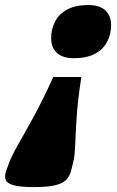

<svg xmlns="http://www.w3.org/2000/svg" viewBox="-105 -530 464 762"><path d="M-81 150 -69 116Q-63.5 101.5 -54.5 83.5Q-45.5 65.5 -33 43.5Q-20.5 21.5 -5 -5.8Q10.5 -33 28.2 -66Q46 -99 65.8 -138.5Q85.5 -178 106.5 -224.5H218Q210.5 -178 206 -138.5Q201.5 -99 199.2 -66Q197 -33 195.8 -5.8Q194.5 21.5 193.5 43.5Q192.5 65.5 190.8 83.5Q189 101.5 185 116L176.5 150Q171 170.5 156.8 184.5Q142.5 198.5 112.8 205.5Q83 212.5 30 212.5Q-23 212.5 -49.5 205.5Q-76 198.5 -82 184.5Q-88 170.5 -81 150ZM188 -299Q143.5 -299 120.8 -320.2Q98 -341.5 98 -378.5Q98 -414.5 113.5 -444.5Q129 -474.5 161.8 -492.2Q194.5 -510 245.5 -510Q291 -510 313.5 -488.5Q336 -467 336 -430Q336 -394.5 320.5 -364.5Q305 -334.5 272.2 -316.8Q239.5 -299 188 -299Z"/></svg>

Font: Newsreader 9pt ExtraBold
Style: Italic
Weight: 800
Italic angle: -17°
Designer: Hugues Gentile
Foundry: Production Type
Version: Version 1.003